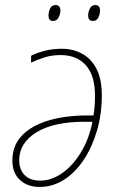

<svg xmlns="http://www.w3.org/2000/svg" viewBox="-20 -730 476 760"><path d="M137 10Q89 10 59 -17.5Q29 -45 29 -95Q29 -153 66 -192.5Q103 -232 170 -252.5Q237 -273 326 -273H350Q353 -289 354.5 -309Q356 -329 356 -351Q356 -431 320 -471.5Q284 -512 220 -512Q184 -512 155 -502.5Q126 -493 103 -482V-509Q123 -520 155.5 -528.5Q188 -537 225 -537Q268 -537 304 -518Q340 -499 361.5 -458.5Q383 -418 383 -352Q383 -277 363.5 -211.5Q344 -146 310.5 -96Q277 -46 232.5 -18Q188 10 137 10ZM140 -15Q183 -15 225 -44Q267 -73 299.5 -125.5Q332 -178 346 -248H314Q192 -248 124 -206Q56 -164 56 -96Q56 -60 77 -37.5Q98 -15 140 -15ZM348 -647Q329 -647 329 -669Q329 -681 335.5 -695.5Q342 -710 357 -710Q376 -710 376 -688Q376 -675 369.5 -661Q363 -647 348 -647ZM190 -647Q172 -647 172 -669Q172 -681 178 -695.5Q184 -710 200 -710Q219 -710 219 -688Q219 -675 212 -661Q205 -647 190 -647Z"/></svg>

Font: Noto Sans SemiCondensed Thin
Style: Italic
Weight: 100
Width: 4
Italic angle: -12°
Designer: Monotype Design Team
Foundry: Monotype Imaging Inc.
Version: Version 2.013; ttfautohint (v1.8.4.7-5d5b)